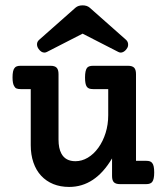

<svg xmlns="http://www.w3.org/2000/svg" viewBox="-20 -702 640 732"><path d="M158.7 -503.9Q153.8 -501.5 149.4 -501.5Q137.2 -501.5 127.4 -515.1Q121.1 -523.4 121.1 -533.2Q121.1 -543 129.4 -550.3L268.1 -672.9Q278.3 -681.6 294.9 -681.6Q311.5 -681.6 321.8 -672.9L460.4 -550.3Q467.3 -543.9 468.3 -535.2Q469.7 -523.9 462.4 -515.1Q457 -507.3 448.7 -503.4Q443.8 -501.5 440.4 -501.5Q436 -501.5 431.2 -503.9L294.9 -573.7ZM58.6 -362.3Q49.3 -362.3 43.5 -364.5Q37.6 -366.7 34.7 -372.6Q27.8 -382.3 27.8 -406.7Q27.8 -433.1 35.2 -442.4Q38.6 -447.3 44.2 -449.2Q49.8 -451.2 58.6 -451.2H172.4Q189 -451.2 196 -443.8Q203.1 -436.5 203.1 -419.4V-169.9Q203.1 -136.7 213.9 -116.7Q229.5 -87.4 267.6 -87.4Q292 -87.4 314.7 -100.8Q337.4 -114.3 355 -138.7Q372.6 -163.1 382.6 -195.1Q392.6 -227.1 392.6 -262.7V-362.3H335Q325.7 -362.3 319.8 -364.5Q314 -366.7 310.5 -372.1Q304.2 -381.3 304.2 -406.7Q304.2 -432.6 311.5 -442.9Q314.9 -447.3 320.6 -449.2Q326.2 -451.2 335 -451.2H467.8Q484.4 -451.2 491.5 -443.8Q498.5 -436.5 498.5 -419.4V-88.9H537.1Q545.9 -88.9 551.5 -86.9Q557.1 -85 560.5 -80.1Q567.9 -71.3 567.9 -44.4Q567.9 -18.6 560.5 -8.8Q554.2 0 537.1 0H438Q421.4 0 414.3 -7.1Q407.2 -14.2 407.2 -31.2V-98.1Q342.8 10.7 243.7 10.7Q210.4 10.7 183.3 -0.2Q156.2 -11.2 136.7 -32.2Q117.7 -52.7 107.4 -82.5Q97.2 -112.3 97.2 -148.4V-362.3Z"/></svg>

Font: Courier Prime SemiBold
Style: Regular
Weight: 600
Designer: Alan Dague-Greene
Foundry: Quote-Unquote Apps
Version: Version 1.202